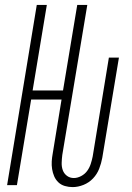

<svg xmlns="http://www.w3.org/2000/svg" viewBox="-20 -755 540 783"><path d="M276 8Q260 8 244.5 3.5Q229 -1 218 -11.5Q207 -22 201 -36Q195 -50 192.5 -65.5Q190 -81 191 -97Q192 -113 195 -129L231 -349H107L49 0H9L130 -735H171L113 -386H237L295 -735H336L234 -123Q232 -107 231.5 -91Q231 -75 236 -61Q241 -47 253 -38Q265 -29 281 -29Q296 -29 311 -37Q326 -45 335.5 -58Q345 -71 350 -86.5Q355 -102 358 -117L424 -520H465L397 -111Q393 -89 384.5 -67Q376 -45 359.5 -27.5Q343 -10 320.5 -1Q298 8 276 8Z"/></svg>

Font: Iosevka SS04 XLt Obl
Style: Regular
Weight: 200
Italic angle: -9°
Monospace: yes
Designer: Belleve Invis
Foundry: Belleve Invis
Version: Version 19.0.0; ttfautohint (v1.8.4)